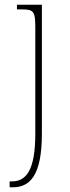

<svg xmlns="http://www.w3.org/2000/svg" viewBox="-20 -556 298 816"><path d="M21 240H34C106 240 158 192 158 12V-536H52V-516H72C122 -516 130 -509 130 -441V12C130 167 92 215 30 215H21Z"/></svg>

Font: Noto Serif Sinhala SemiCondensed Thin
Style: Regular
Weight: 100
Width: 4
Designer: Jelle Bosma - Monotype Design Team
Foundry: Monotype Imaging Inc.
Version: Version 2.007